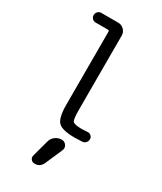

<svg xmlns="http://www.w3.org/2000/svg" viewBox="-244 -815 988 1171"><g transform="rotate(30 250.0 -230.0)"><path d="M282.2 59.6H283.2Q302.7 59.6 314.5 76.2Q326.2 92.8 318.4 112.3L265.6 233.4Q249 270.5 210 269.5Q195.3 269.5 185.5 257.8Q175.8 246.1 179.7 231.4L210.9 115.2Q216.8 90.8 236.8 75.2Q256.8 59.6 282.2 59.6ZM103.5 -662.1Q89.8 -662.1 80.1 -671.9Q70.3 -681.6 70.3 -695.8Q70.3 -710 80.1 -720.2Q89.8 -730.5 103.5 -730.5H223.6Q247.1 -730.5 264.2 -713.4Q281.2 -696.3 281.2 -672.9V-150.4Q281.2 -84 291.5 -70.8Q301.8 -57.6 355.5 -57.6Q367.2 -57.6 394.5 -59.6Q408.2 -61.5 418.9 -51.8Q429.7 -42 429.7 -29.3Q429.7 -14.6 420.4 -3.9Q411.1 6.8 396.5 7.8Q362.3 9.8 344.7 9.8Q254.9 9.8 227.1 -18.6Q199.2 -46.9 199.2 -139.6V-653.3Q199.2 -662.1 190.4 -662.1Z"/></g></svg>

Font: Rounded Mgen+ 1m regular
Style: Regular
Weight: 400
Designer: [Source Han Sans]
Ryoko NISHIZUKA  (kana & ideographs); Paul D. Hunt (Latin, Greek & Cyrillic); Wenlong ZHANG  (bopomofo
Version: Version 1.059.20150602